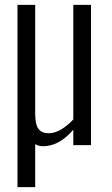

<svg xmlns="http://www.w3.org/2000/svg" viewBox="-20 -598 460 791"><path d="M52 173V-578H125V-130Q125 -85 138.5 -67Q152 -49 180 -49Q206 -49 232.5 -65Q259 -81 282 -106V-578H355V0H282V-64Q259 -36 230 -17.5Q201 1 168 4Q157 5 146 3.5Q135 2 125 -4V173Z"/></svg>

Font: Oswald Light
Style: Regular
Weight: 300
Designer: Vernon Adams
Foundry: Vernon Adams
Version: Version 4.103;gftools[0.9.33.dev8+g029e19f]